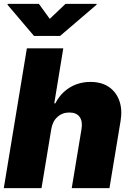

<svg xmlns="http://www.w3.org/2000/svg" viewBox="-27 -979 673 999"><path d="M239.7 -306.6 189 0H-7.3L112.8 -727.5H302.2L255.4 -441.4H261.2Q287.6 -493.7 335.4 -523.2Q383.3 -552.7 443.8 -552.7Q501.5 -552.7 539.8 -526.4Q578.1 -500 594.2 -453.9Q610.4 -407.7 600.1 -347.7L542.5 0H346.2L397 -306.6Q403.8 -347.2 387.5 -370.4Q371.1 -393.6 333.5 -393.6Q297.4 -393.6 271.7 -370.4Q246.1 -347.2 239.7 -306.6ZM175.3 -959 231.9 -880.9 314 -959H476.1L475.1 -954.1L285.6 -792H149.9L12.2 -954.1L13.2 -959Z"/></svg>

Font: Inter Tight Black
Style: Italic
Weight: 900
Italic angle: -9.39999°
Designer: Rasmus Andersson
Foundry: rsms
Version: Version 3.004; ttfautohint (v1.8.4.7-5d5b)